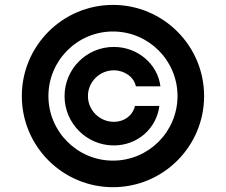

<svg xmlns="http://www.w3.org/2000/svg" viewBox="-20 -759 930 790"><path d="M245.6 -363.3C245.6 -252 336.4 -160.6 448.2 -160.6C546.4 -160.6 624.5 -231 635.7 -323.2H535.2C526.9 -284.7 492.2 -257.8 448.2 -257.8C390.1 -257.8 341.8 -305.2 341.8 -363.8C341.8 -422.4 390.1 -469.7 448.2 -469.7C492.2 -469.7 531.2 -442.4 539.1 -403.8H640.1C628.4 -496.1 546.4 -565.9 448.2 -565.9C336.4 -565.9 245.6 -475.6 245.6 -363.3ZM444.8 11.2C651.9 11.2 819.8 -156.7 819.8 -363.8C819.8 -570.8 651.9 -738.8 444.8 -738.8C237.8 -738.8 69.8 -570.8 69.8 -363.8C69.8 -156.7 237.8 11.2 444.8 11.2ZM444.8 -98.1C298.3 -98.1 179.2 -217.3 179.2 -363.8C179.2 -510.3 298.3 -629.4 444.8 -629.4C591.8 -629.4 710.4 -510.3 710.4 -363.8C710.4 -217.3 591.8 -98.1 444.8 -98.1Z"/></svg>

Font: Raveo Display Display SemiBold
Style: Regular
Weight: 600
Designer: Jakub Foglar, Rasmus Andersson (Inter)
Foundry: Jakubfoglar.com
Version: Version 1.100;Glyphs 3.2.3 (3260)